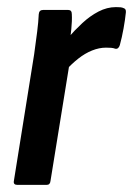

<svg xmlns="http://www.w3.org/2000/svg" viewBox="-20 -520 374 540"><path d="M29 0Q17 0 19 -11L76 -367Q81 -403 84.5 -430.5Q88 -458 89 -480Q90 -492 101 -492H172Q182 -492 182 -480Q183 -462 180.5 -437.5Q178 -413 175 -395L179 -363L122 -11Q121 0 111 0ZM163 -320 171 -413Q190 -435 211.5 -455Q233 -475 257 -487.5Q281 -500 306 -500Q314 -500 319 -499.5Q324 -499 328 -497Q335 -495 334 -485Q332 -465 327.5 -440Q323 -415 317 -393Q313 -381 304 -383Q299 -385 292.5 -385.5Q286 -386 278 -386Q259 -386 239 -378Q219 -370 200 -355Q181 -340 163 -320Z"/></svg>

Font: Sofia Sans Condensed
Style: Bold Italic
Weight: 700
Italic angle: -9°
Version: Version 4.100